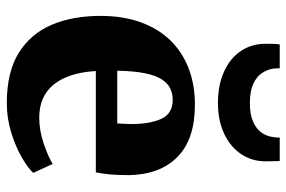

<svg xmlns="http://www.w3.org/2000/svg" viewBox="-165 -705 882 592"><g transform="rotate(90 276.0 -409.0)"><path d="M297.5 11Q202 11 142.8 -26Q83.5 -63 56.2 -128Q29 -193 29 -277.5Q29 -347 48.5 -401.2Q68 -455.5 104 -492.8Q140 -530 190.5 -549.5Q241 -569 303 -569Q409 -569 463.5 -515.5Q518 -462 520 -366.5Q520 -332.5 517.8 -307.5Q515.5 -282.5 511.5 -263.5H199Q201.5 -221 212 -188.5Q222.5 -156 240.5 -133.8Q258.5 -111.5 284 -100.2Q309.5 -89 342.5 -89Q382.5 -89 422.8 -102.8Q463 -116.5 485.5 -130.5L513 -70.5Q498 -54 465 -35Q432 -16 388.5 -2.5Q345 11 297.5 11ZM198 -329.5H360.5Q361 -340.5 361.8 -350.8Q362.5 -361 362.5 -371.5Q362.5 -431 346.2 -465.8Q330 -500.5 288 -500.5Q269 -500.5 253 -493Q237 -485.5 225 -467.2Q213 -449 206 -415.5Q199 -382 198 -329.5ZM298 -640Q242 -640 200.8 -658.8Q159.5 -677.5 137.2 -710.8Q115 -744 115 -786.5Q115 -797 115.2 -810.2Q115.5 -823.5 117 -830.5H190.5Q190.5 -826 190.8 -821Q191 -816 191.5 -810.5Q194.5 -792 205.5 -775.5Q216.5 -759 238.8 -748.8Q261 -738.5 298 -738.5Q334 -738.5 356.2 -748.8Q378.5 -759 389.5 -775.2Q400.5 -791.5 402.5 -810Q403.5 -815.5 404 -820.8Q404.5 -826 404 -830.5H476.5Q476.5 -823.5 477 -810.5Q477.5 -797.5 477.5 -787.5Q477.5 -744.5 454.8 -711Q432 -677.5 391.5 -658.8Q351 -640 298 -640Z"/></g></svg>

Font: Merriweather 20pt Black
Style: Regular
Weight: 900
Version: Version 2.100